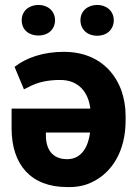

<svg xmlns="http://www.w3.org/2000/svg" viewBox="-20 -749 558 778"><path d="M27 -229C27 -82 105 9 252 9C289 10 322 4 351 -10C435 -49 489 -138 489 -261V-280C489 -316 483 -350 472 -382C439 -473 361 -539 239 -539C155 -539 86 -515 39 -478L77 -387C88 -392 97 -397 107 -402C139 -417 177 -425 224 -425C299 -425 338 -375 346 -309H27ZM68 -667C68 -628 97 -605 136 -605C174 -605 203 -629 203 -667C203 -704 174 -729 136 -729C98 -729 68 -705 68 -667ZM166 -200V-212H345C338 -158 313 -104 252 -104C194 -104 166 -142 166 -200ZM306 -667C306 -629 335 -604 374 -604C412 -604 441 -629 441 -667C441 -704 412 -729 374 -729C336 -729 306 -705 306 -667Z"/></svg>

Font: Asimov Pro
Style: Bd
Weight: 700
Designer: Google
Version: Version 2.000980; 2014